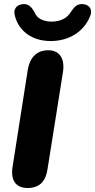

<svg xmlns="http://www.w3.org/2000/svg" viewBox="-20 -930 475 959"><path d="M118 9C176 9 208 -23 217 -83L294 -567C305 -633 281 -679 221 -679C163 -679 129 -642 119 -583L43 -98C32 -32 57 9 118 9ZM233 -725C326 -725 400 -773 430 -849C444 -882 427 -905 398 -909C367 -913 353 -898 335 -872C316 -838 279 -822 238 -822C195 -822 163 -839 152 -870C136 -897 121 -913 91 -909C62 -905 44 -883 55 -849C74 -776 139 -725 233 -725Z"/></svg>

Font: SN Pro Heavy
Style: Italic
Weight: 800
Italic angle: -9°
Designer: Tobias Whetton
Foundry: Supernotes
Version: Version 1.001;Glyphs 3.2 (3249)